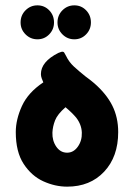

<svg xmlns="http://www.w3.org/2000/svg" viewBox="-20 -688 501 718"><path d="M120 -541Q94 -541 75.5 -559.5Q57 -578 57 -604Q57 -631 75.5 -649.5Q94 -668 120 -668Q146 -668 164 -649.5Q182 -631 182 -604Q182 -578 164 -559.5Q146 -541 120 -541ZM258 -541Q232 -541 213.5 -559.5Q195 -578 195 -604Q195 -631 213.5 -649.5Q232 -668 258 -668Q284 -668 302 -649.5Q320 -631 320 -604Q320 -578 302 -559.5Q284 -541 258 -541ZM332 -377Q378 -337 400 -293Q422 -249 422 -194Q422 -102 369.5 -46Q317 10 231 10Q186 10 142 -10Q98 -30 68.5 -75Q39 -120 39 -194Q39 -241 62 -291.5Q85 -342 142 -380Q139 -387 136 -395Q133 -403 133 -411Q133 -457 198 -490Q200 -491 203.5 -492Q207 -493 209 -494Q217 -496 220 -491.5Q223 -487 227 -479Q238 -456 256.5 -439Q275 -422 300 -402Q308 -396 316 -390Q324 -384 332 -377ZM231 -117Q255 -117 271 -139.5Q287 -162 286 -192Q285 -222 265 -248Q249 -267 225 -287Q195 -261 186 -238Q177 -215 176 -192Q175 -162 190.5 -139.5Q206 -117 231 -117Z"/></svg>

Font: Zain Black
Style: Regular
Weight: 900
Designer: Zain,Boutros
Foundry: Mobile Telecommunications Company (Zain), 2024
Version: Version 1.50; ttfautohint (v1.8.4)